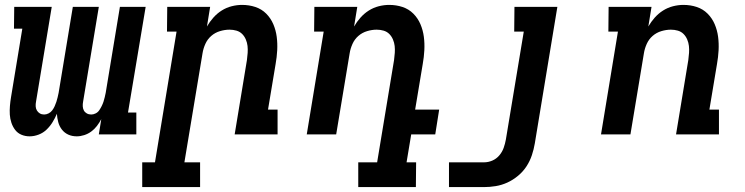

<svg xmlns="http://www.w3.org/2000/svg" viewBox="-20 -548 3040 783"><path d="M101 8Q83 8 67.5 1.5Q52 -5 42 -18Q32 -31 26.5 -47.5Q21 -64 20 -81Q19 -98 20.5 -116Q22 -134 25 -152L71 -431H37L38 -520H191L127 -134Q125 -124 125.5 -114.5Q126 -105 130.5 -97.5Q135 -90 142.5 -85.5Q150 -81 160 -81Q169 -81 178 -85.5Q187 -90 193 -98Q199 -106 203 -115Q207 -124 210 -133Q213 -142 215 -151Q217 -160 219 -169L277 -520H383L319 -134Q317 -124 317.5 -114.5Q318 -105 322 -97.5Q326 -90 334 -85.5Q342 -81 352 -81Q361 -81 370 -85.5Q379 -90 384.5 -98Q390 -106 394.5 -115Q399 -124 402 -133Q405 -142 407 -151Q409 -160 411 -169L469 -520H574L502 -89H536V0H383L393 -62Q385 -47 375 -34Q365 -21 352 -11.5Q339 -2 323.5 3Q308 8 293 8Q274 8 258.5 1Q243 -6 232.5 -19.5Q222 -33 217.5 -50Q213 -67 212 -84Q205 -67 194.5 -50Q184 -33 170 -19.5Q156 -6 137.5 1Q119 8 101 8Z M796 215H560V114H612L700 -419H661L662 -520H837L824 -440Q835 -459 850 -476Q865 -493 884 -505Q903 -517 924.5 -522.5Q946 -528 967 -528Q996 -528 1021.5 -519.5Q1047 -511 1065.5 -492.5Q1084 -474 1094.5 -449.5Q1105 -425 1108.5 -398Q1112 -371 1110.5 -343Q1109 -315 1104 -287L1073 -101H1112V0H937L987 -303Q989 -318 990 -332.5Q991 -347 989.5 -360.5Q988 -374 982.5 -387Q977 -400 967.5 -409.5Q958 -419 944.5 -423Q931 -427 916 -427Q897 -427 877 -421Q857 -415 841.5 -401.5Q826 -388 817.5 -369Q809 -350 806 -331L732 114H796Z M1676 215H1441V114H1518L1587 -303Q1589 -318 1590 -332.5Q1591 -347 1589.5 -360.5Q1588 -374 1582.5 -387Q1577 -400 1567.5 -409.5Q1558 -419 1544.5 -423Q1531 -427 1516 -427Q1497 -427 1477 -421Q1457 -415 1441.5 -401.5Q1426 -388 1417.5 -369Q1409 -350 1406 -331L1351 0H1231L1300 -419H1261L1262 -520H1437L1424 -440Q1435 -459 1450 -476Q1465 -493 1484 -505Q1503 -517 1524.5 -522.5Q1546 -528 1567 -528Q1596 -528 1621.5 -519.5Q1647 -511 1665.5 -492.5Q1684 -474 1694.5 -449.5Q1705 -425 1708.5 -398Q1712 -371 1710.5 -343Q1709 -315 1704 -287L1673 -101H1771L1755 0H1657L1638 114H1677Z M1953 215H1811V114H1954Q1971 114 1987.5 107Q2004 100 2016 86Q2028 72 2034 55Q2040 38 2043 21L2116 -419H2077L2078 -520H2253L2161 37Q2157 61 2149 85Q2141 109 2127 130.5Q2113 152 2092.5 169Q2072 186 2049 196.5Q2026 207 2001.5 211Q1977 215 1953 215Z M2431 0 2500 -419H2461L2462 -520H2637L2624 -440Q2635 -459 2650 -476Q2665 -493 2684 -505Q2703 -517 2724.5 -522.5Q2746 -528 2767 -528Q2796 -528 2821.5 -519.5Q2847 -511 2865.5 -492.5Q2884 -474 2894.5 -449.5Q2905 -425 2908.5 -398Q2912 -371 2910.5 -343Q2909 -315 2904 -287L2873 -101H2912V0H2737L2787 -303Q2789 -318 2790 -332.5Q2791 -347 2789.5 -360.5Q2788 -374 2782.5 -387Q2777 -400 2767.5 -409.5Q2758 -419 2744.5 -423Q2731 -427 2716 -427Q2697 -427 2677 -421Q2657 -415 2641.5 -401.5Q2626 -388 2617.5 -369Q2609 -350 2606 -331L2551 0Z"/></svg>

Font: Iosevka HT Extended
Style: Bold Italic
Weight: 700
Width: 7
Italic angle: -9°
Monospace: yes
Designer: Belleve Invis
Foundry: Belleve Invis
Version: Version 32.3.0; ttfautohint (v1.8.4)